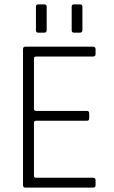

<svg xmlns="http://www.w3.org/2000/svg" viewBox="-20 -856 521 876"><path d="M144 -719V-825Q144 -836 154 -836H182Q193 -836 193 -825V-719Q193 -707 182 -707H154Q144 -707 144 -719ZM307 -719V-825Q307 -836 317 -836H345Q356 -836 356 -825V-719Q356 -707 345 -707H317Q307 -707 307 -719ZM404 0H95Q85 0 85 -12V-631Q85 -643 95 -643H404Q416 -643 416 -632V-609Q416 -598 404 -598H145Q135 -598 135 -589V-359Q135 -350 145 -350H376Q387 -350 387 -339V-316Q387 -305 376 -305H145Q135 -305 135 -296V-54Q135 -45 145 -45H404Q416 -45 416 -34V-11Q416 0 404 0Z"/></svg>

Font: Rajdhani
Style: Regular
Weight: 400
Designer: Satya Rajpurohit, Jyotish Sonowal
Foundry: Indian Type Foundry
Version: Version 1.201;PS 1.0;hotconv 1.0.78;makeotf.lib2.5.61930; tt